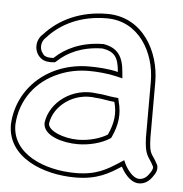

<svg xmlns="http://www.w3.org/2000/svg" viewBox="-45 -588 614 644"><g transform="rotate(5 262.0 -266.5)"><path d="M1 -147C1 -36 124 11 231 11C305 11 344 -13 384 -39C393 -22 413 9 442 12C467 14 483 -3 491 -15C499 -26 507 -39 501 -56L500 -57C481 -95 473 -82 471 -143V-331C471 -433 411 -545 291 -545C200 -545 129 -510 82 -458C57 -437 56 -395 85 -375C97 -367 112 -366 130 -368L136 -373C167 -402 215 -427 285 -428C327 -421 339 -402 343 -354C312 -362 274 -364 246 -364C112 -364 8 -274 1 -149ZM16 -147V-149C21 -233 71 -298 146 -329C176 -342 210 -349 246 -349C273 -349 310 -346 339 -339L360 -334L358 -355C354 -406 336 -435 287 -443H286H285C211 -442 159 -415 126 -384L124 -382C108 -381 100 -383 93 -387C90 -389 89 -392 87 -394C74 -409 77 -434 92 -447L93 -448C137 -497 204 -530 291 -530C399 -530 456 -429 456 -331V-143C458 -80 471 -82 487 -50L488 -48C490 -41 486 -34 479 -24C472 -13 460 -2 443 -3C424 -5 406 -29 397 -46L390 -61L376 -52C336 -26 301 -4 231 -4C125 -4 16 -50 16 -147ZM113 -160C115 -118 181 -101 229 -101C271 -101 311 -113 336 -129L340 -132L342 -136C361 -177 366 -215 354 -257L352 -267L341 -268C319 -270 302 -275 281 -276H280C197 -289 122 -233 113 -163V-162ZM128 -161C136 -222 203 -273 278 -261H280C299 -260 316 -255 340 -253C351 -215 346 -181 328 -142C306 -128 268 -116 229 -116C180 -116 129 -137 128 -161Z"/></g></svg>

Font: Snowfall
Style: BlkOl
Weight: 900
Designer: Jasper
Foundry: Cannot Into Space Fonts
Version: Version 0.9